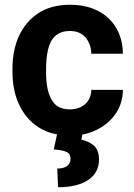

<svg xmlns="http://www.w3.org/2000/svg" viewBox="-20 -558 561 804"><path d="M205.1 67.9C254.4 71.3 275.4 79.6 275.4 106.4C275.4 136.2 251.5 147.9 219.7 147.9L223.1 226.1C335.9 226.1 394.5 180.2 394.5 111.3C394.5 83 386.7 62.5 371.6 50.3C356 38.1 338.9 30.3 320.8 26.9L324.7 5.4C346.7 1.5 367.2 -5.4 386.2 -15.1C452.1 -47.9 494.1 -107.4 494.6 -181.6H362.3C361.8 -132.3 325.2 -100.1 272.9 -100.1C245.1 -100.1 224.1 -107.4 210 -122.1C181.2 -151.4 172.9 -201.7 172.9 -256.8V-271C172.9 -298.3 175.3 -324.2 180.7 -348.1C190.9 -396 217.8 -428.2 272.5 -428.2C301.3 -428.2 323.2 -418.9 338.9 -400.4C354 -381.8 361.8 -359.4 362.3 -333H494.6C493.7 -459 404.8 -538.1 274.9 -538.1C220.7 -538.1 175.8 -526.4 140.1 -502.4C67.9 -455.1 32.2 -370.6 32.2 -271V-256.8C32.2 -157.7 67.9 -73.2 140.1 -25.9C163.1 -10.7 189 -0.5 218.8 4.9Z"/></svg>

Font: Vazirmatn
Style: Bold
Weight: 700
Designer: Saber Rastikerdar
Foundry: Saber Rastikerdar
Version: Version 33.003